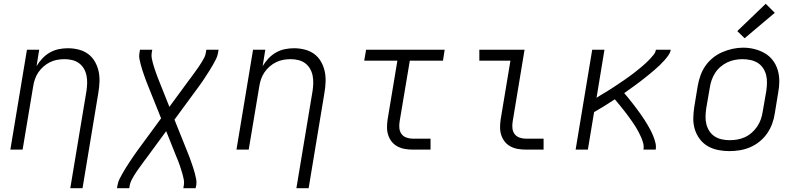

<svg xmlns="http://www.w3.org/2000/svg" viewBox="-20 -794 4240 1019"><path d="M353 205 439 -312Q442 -332 442.5 -353Q443 -374 439 -393.5Q435 -413 425 -430Q415 -447 399.5 -458.5Q384 -470 364 -475Q344 -480 323 -480Q323 -480 323 -480Q323 -480 323 -480Q303 -480 283.5 -476.5Q264 -473 245.5 -464Q227 -455 211 -441Q195 -427 183.5 -410Q172 -393 165.5 -374Q159 -355 156 -335L100 0H35L123 -530H188L174 -443Q187 -465 205 -484Q223 -503 245 -515.5Q267 -528 291.5 -533Q316 -538 340 -538Q369 -538 397 -531Q425 -524 447 -508Q469 -492 483 -468Q497 -444 503 -417Q509 -390 508 -360.5Q507 -331 502 -302L418 205Z M601 205 604 187Q607 170 615 154.5Q623 139 631.5 124Q640 109 649.5 94Q659 79 668.5 64.5Q678 50 688 35.5Q698 21 708 7L835 -166L766 -338Q760 -352 755 -366Q750 -380 745 -394Q740 -408 735.5 -422Q731 -436 727 -451Q723 -466 720 -481Q717 -496 720 -512L723 -530H788L785 -512Q783 -498 785.5 -484.5Q788 -471 791.5 -458.5Q795 -446 799 -433.5Q803 -421 807.5 -408.5Q812 -396 816.5 -384Q821 -372 826 -360L879 -227L981 -366Q983 -368 984.5 -370Q986 -372 987 -375H988Q988 -375 988 -375Q988 -375 988 -375Q996 -386 1004 -397Q1012 -408 1020 -419Q1028 -430 1035.5 -441Q1043 -452 1050 -463.5Q1057 -475 1063.5 -487Q1070 -499 1072 -512L1075 -530H1140L1137 -512Q1134 -495 1126 -479.5Q1118 -464 1109.5 -449Q1101 -434 1091.5 -419Q1082 -404 1072.5 -389.5Q1063 -375 1053.5 -360.5Q1044 -346 1033 -332L906 -159L975 13Q981 27 986 41Q991 55 996 69Q1001 83 1005.5 97Q1010 111 1014 126Q1018 141 1021 156Q1024 171 1022 187L1018 205H953L956 187Q958 173 955.5 159.5Q953 146 949.5 133.5Q946 121 942 108.5Q938 96 934 83.5Q930 71 925 59Q920 47 915 35L862 -98L760 41Q759 43 757 45Q755 47 754 50H753Q753 50 753 50Q753 50 753 50Q745 61 737 72Q729 83 721 94Q713 105 705.5 116Q698 127 691 138.5Q684 150 678 162Q672 174 669 187L666 205Z M1553 205 1639 -312Q1642 -332 1642.5 -353Q1643 -374 1639 -393.5Q1635 -413 1625 -430Q1615 -447 1599.5 -458.5Q1584 -470 1564 -475Q1544 -480 1523 -480Q1523 -480 1523 -480Q1523 -480 1523 -480Q1503 -480 1483.5 -476.5Q1464 -473 1445.5 -464Q1427 -455 1411 -441Q1395 -427 1383.5 -410Q1372 -393 1365.5 -374Q1359 -355 1356 -335L1300 0H1235L1323 -530H1388L1374 -443Q1387 -465 1405 -484Q1423 -503 1445 -515.5Q1467 -528 1491.5 -533Q1516 -538 1540 -538Q1569 -538 1597 -531Q1625 -524 1647 -508Q1669 -492 1683 -468Q1697 -444 1703 -417Q1709 -390 1708 -360.5Q1707 -331 1702 -302L1618 205Z M2171 0Q2149 0 2128.5 -3.5Q2108 -7 2090 -16.5Q2072 -26 2059.5 -41.5Q2047 -57 2040.5 -76.5Q2034 -96 2034 -117Q2034 -138 2037 -159L2089 -472H1913L1923 -530H2340L2331 -472H2155L2101 -150Q2098 -132 2099.5 -114.5Q2101 -97 2110.5 -83.5Q2120 -70 2136.5 -64Q2153 -58 2171 -58H2265V0Z M2771 0Q2749 0 2728.5 -3.5Q2708 -7 2690 -16.5Q2672 -26 2659.5 -41.5Q2647 -57 2640.5 -76.5Q2634 -96 2634 -117Q2634 -138 2637 -159L2689 -472H2524V-530H2764L2701 -150Q2698 -132 2699.5 -114.5Q2701 -97 2710.5 -83.5Q2720 -70 2736.5 -64Q2753 -58 2771 -58H2865V0Z M3035 0 3123 -530H3188L3146 -275Q3158 -283 3170.5 -290.5Q3183 -298 3195.5 -305.5Q3208 -313 3220.5 -321Q3233 -329 3245 -337Q3257 -345 3269.5 -353.5Q3282 -362 3294 -370Q3306 -378 3318 -387Q3330 -396 3341.5 -404.5Q3353 -413 3364.5 -422.5Q3376 -432 3387.5 -441.5Q3399 -451 3409.5 -461Q3420 -471 3430 -481.5Q3440 -492 3449.5 -504Q3459 -516 3461 -530H3540Q3537 -514 3527 -500Q3517 -486 3505.5 -473Q3494 -460 3481.5 -448Q3469 -436 3456 -425Q3443 -414 3430 -403Q3417 -392 3403.5 -381.5Q3390 -371 3376.5 -360.5Q3363 -350 3349 -340Q3335 -330 3321 -320Q3307 -310 3293 -300Q3304 -287 3315 -273.5Q3326 -260 3336.5 -246.5Q3347 -233 3357.5 -219Q3368 -205 3378 -191Q3388 -177 3397.5 -162.5Q3407 -148 3416 -133Q3425 -118 3433 -102.5Q3441 -87 3447.5 -70.5Q3454 -54 3458.5 -36Q3463 -18 3460 0H3395Q3398 -17 3394 -32.5Q3390 -48 3384 -62.5Q3378 -77 3370.5 -91Q3363 -105 3355 -118.5Q3347 -132 3338 -144.5Q3329 -157 3320 -170Q3311 -183 3301.5 -195Q3292 -207 3282.5 -219Q3273 -231 3263 -243Q3253 -255 3243 -267Q3216 -249 3188.5 -232Q3161 -215 3133 -199L3100 0Z M3851 8Q3820 8 3790.5 2Q3761 -4 3736 -18.5Q3711 -33 3693.5 -56.5Q3676 -80 3667.5 -108Q3659 -136 3659.5 -166.5Q3660 -197 3665 -228L3683 -338Q3688 -366 3697.5 -393Q3707 -420 3723.5 -444Q3740 -468 3763.5 -487Q3787 -506 3814 -517.5Q3841 -529 3868.5 -535Q3896 -541 3924 -541Q3955 -541 3984.5 -533.5Q4014 -526 4039 -511.5Q4064 -497 4081.5 -474Q4099 -451 4107.5 -422.5Q4116 -394 4116 -363.5Q4116 -333 4110 -302L4092 -192Q4088 -164 4078 -137Q4068 -110 4051.5 -86Q4035 -62 4011.5 -43Q3988 -24 3961 -12.5Q3934 -1 3906 3.5Q3878 8 3851 8ZM3852 -50Q3873 -50 3893.5 -53.5Q3914 -57 3933.5 -66Q3953 -75 3970 -90Q3987 -105 3999 -123Q4011 -141 4018 -161Q4025 -181 4028 -202L4047 -312Q4050 -333 4050.5 -354.5Q4051 -376 4046 -396Q4041 -416 4029.5 -433Q4018 -450 4001 -460.5Q3984 -471 3963 -475.5Q3942 -480 3921 -480Q3900 -480 3879.5 -476Q3859 -472 3840 -463Q3821 -454 3804 -439.5Q3787 -425 3775.5 -407Q3764 -389 3757 -369Q3750 -349 3747 -328L3728 -218Q3725 -197 3724.5 -175.5Q3724 -154 3729 -134.5Q3734 -115 3745 -98Q3756 -81 3773 -70Q3790 -59 3810.5 -54.5Q3831 -50 3852 -50ZM3932 -591 3893 -629 4044 -774 4092 -726Z"/></svg>

Font: Iosevka Curly Light Extended
Style: Italic
Weight: 300
Width: 7
Italic angle: -9°
Monospace: yes
Designer: Belleve Invis
Foundry: Belleve Invis
Version: Version 11.1.0; ttfautohint (v1.8.3)